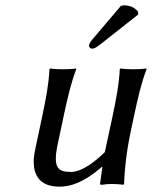

<svg xmlns="http://www.w3.org/2000/svg" viewBox="-20 -688 568 718"><path d="M361 -64H363L354 0C354 2 356 3 362 3C376 1 383 0 398 0C410 0 429 1 441 3L444 0C445 -43 452 -117 468 -192L480 -249C496 -324 508 -376 528 -429V-432C528 -432 513 -429 478 -429C444 -429 431 -432 431 -432L428 -429C425 -372 416 -325 400 -249L372 -119C340 -88 289 -45 245 -45C196 -45 177 -61 196 -150L217 -249C233 -324 245 -376 265 -429V-432C265 -432 250 -429 215 -429C181 -429 168 -432 168 -432L165 -429C162 -372 153 -325 137 -249L111 -126C97 -59 109 10 202 10C243 10 292 -4 361 -64ZM432 -666 331 -547C320 -534 316 -530 313 -519C312 -512 318 -506 325 -506C332 -506 340 -510 359 -525L497 -634L496 -645C478 -667 452 -668 446 -668C441 -668 435 -667 432 -666Z"/></svg>

Font: Libertinus Sans
Style: Italic
Weight: 400
Italic angle: -12°
Designer: Philipp H. Poll, Khaled Hosny
Foundry: Caleb Maclennan
Version: Version 7.050;RELEASE